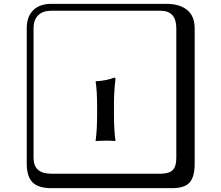

<svg xmlns="http://www.w3.org/2000/svg" viewBox="-20 -774 1160 1006"><path d="M488.8 -213.9Q488.8 -301.8 481 -346.2L482.9 -348.1Q542 -352.1 578.1 -367.2Q585 -367.2 585 -358.9Q577.1 -297.9 577.1 -226.1V-172.9Q577.1 -93.8 585 -37.1L583 -35.2Q558.1 -37.1 533.2 -37.1Q533.2 -37.1 481.9 -35.2L481 -37.1Q488.8 -92.3 488.8 -172.9ZM249 -717.8Q204.1 -717.8 179.9 -693.8Q155.8 -669.9 155.8 -625V53.2Q155.8 136.2 249 136.2H820.8Q865.7 136.2 884.8 117.2Q903.8 98.1 903.8 53.2V-625Q903.8 -717.8 820.8 -717.8ZM1000 84Q1000 152.8 973.4 182.4Q946.8 211.9 880.9 211.9H249Q181.2 211.9 150.6 181.4Q120.1 150.9 120.1 84V-625Q120.1 -687 154.1 -720.5Q188 -753.9 249 -753.9H851.1Q920.9 -753.9 960.4 -721.9Q1000 -689.9 1000 -625Z"/></svg>

Font: Linux Biolinum Keyboard O
Style: Regular
Weight: 700
Designer: Philipp H. Poll
Foundry: Philipp H. Poll
Version: Version 0.6.1